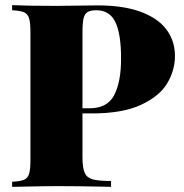

<svg xmlns="http://www.w3.org/2000/svg" viewBox="-20 -728 718 748"><path d="M301.3 -116.2Q301.3 -74.2 309.8 -54.9Q318.4 -35.6 341.1 -29.3Q363.8 -22.9 412.6 -22.9V0Q402.8 0 397.5 -0.5Q282.7 -2.9 206.5 -2.9Q160.2 -2.9 76.2 -1L27.3 0V-20Q59.6 -21.5 74 -27.8Q88.4 -34.2 93.5 -51.3Q98.6 -68.4 98.6 -106V-602.1Q98.6 -639.6 93.3 -656.7Q87.9 -673.8 73.5 -680.2Q59.1 -686.5 27.3 -688V-708Q84.5 -705.1 199.7 -705.1Q219.2 -705.1 314.5 -706.5L360.4 -707Q459.5 -707 527.1 -682.4Q594.7 -657.7 628.2 -613.3Q661.6 -568.8 661.6 -509.8Q661.6 -454.6 631.8 -404.1Q602.1 -353.5 529.8 -319.8Q457.5 -286.1 338.4 -286.1H301.3ZM301.3 -602.1V-306.2H328.6Q398.9 -306.2 425.3 -358.2Q451.7 -410.2 451.7 -499Q451.7 -596.2 429.4 -642.1Q407.2 -688 355.5 -688Q332.5 -688 321 -680.9Q309.6 -673.8 305.4 -655.8Q301.3 -637.7 301.3 -602.1Z"/></svg>

Font: TypoPRO Playfair Display
Style: Regular
Weight: 900
Designer: Claus Eggers Sørensen
Foundry: Claus Eggers Sørensen
Version: Version 1.004;PS 001.004;hotconv 1.0.70;makeotf.lib2.5.58329